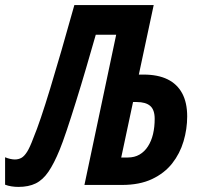

<svg xmlns="http://www.w3.org/2000/svg" viewBox="-70 -734 797 762"><path d="M2.9 7.8Q-10.7 7.8 -24.7 5.6Q-38.6 3.4 -49.8 -1V-109.9Q-39.6 -105.5 -29.1 -103.3Q-18.6 -101.1 -11.2 -101.1Q2.9 -101.1 14.4 -107.2Q25.9 -113.3 37.4 -131.3Q48.8 -149.4 62 -185.1Q75.7 -217.8 92.5 -267.6Q109.4 -317.4 129.6 -384Q149.9 -450.7 173.8 -533.2Q197.8 -615.7 225.1 -713.9H540L481 -438H500Q556.6 -438 595 -419.2Q633.3 -400.4 653.1 -363.5Q672.9 -326.7 672.9 -272Q672.9 -221.7 658.4 -173.1Q644 -124.5 613.3 -85.4Q582.5 -46.4 533.2 -23.2Q483.9 0 414.1 0H265.1L391.1 -596.2H310.1Q292 -532.7 271.7 -463.6Q251.5 -394.5 231.4 -330.3Q211.4 -266.1 194.6 -216.1Q177.7 -166 167 -140.1Q144.5 -85 122.3 -52.5Q100.1 -20 71.8 -6.1Q43.5 7.8 2.9 7.8ZM411.1 -108.9H437Q463.9 -108.9 483.9 -120.6Q503.9 -132.3 517.3 -153.3Q530.8 -174.3 537.4 -202.1Q543.9 -230 543.9 -262.2Q543.9 -298.3 526.1 -313.7Q508.3 -329.1 472.2 -329.1H458Z"/></svg>

Font: Open Sans Condensed
Style: Italic
Weight: 400
Width: 3
Italic angle: -12°
Designer: Monotype Design Team
Foundry: Monotype Imaging Inc.
Version: Version 3.000